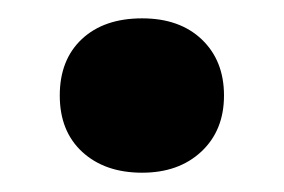

<svg xmlns="http://www.w3.org/2000/svg" viewBox="-20 -176 302 204"><path d="M131 7.5Q91.5 7.5 67.5 -14.5Q43.5 -36.5 43.5 -74.5Q43.5 -112.5 67 -134.5Q90.5 -156.5 131 -156.5Q171 -156.5 194.5 -134Q218 -111.5 218 -74.5Q218 -37.5 194 -15Q170 7.5 131 7.5Z"/></svg>

Font: Encode Sans Condensed Thin SemiBold
Style: Regular
Weight: 600
Version: Version 3.002